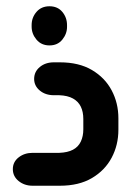

<svg xmlns="http://www.w3.org/2000/svg" viewBox="-20 -593 442 613"><path d="M138 -448Q112 -448 96.5 -466.5Q81 -485 81 -508V-513Q81 -537 96.5 -555Q112 -573 138 -573Q164 -573 179 -555Q194 -537 194 -513V-507Q194 -485 179 -466.5Q164 -448 138 -448ZM171 0H84Q58 0 39.5 -15Q21 -30 21 -53Q21 -76 39.5 -90.5Q58 -105 84 -105H169Q196 -106 213 -115Q230 -124 238 -141Q246 -158 246 -180V-213Q246 -236 238 -252.5Q230 -269 213 -278.5Q196 -288 169 -289H152Q125 -289 107 -304Q89 -319 89 -341Q89 -364 107 -379Q125 -394 152 -394H171Q232 -394 273.5 -369.5Q315 -345 336.5 -304.5Q358 -264 358 -215V-179Q358 -130 336.5 -89.5Q315 -49 273.5 -24.5Q232 0 171 0Z"/></svg>

Font: Beiruti
Style: Bold
Weight: 700
Designer: Arlette Boutros
Foundry: Boutros
Version: Version 1.41